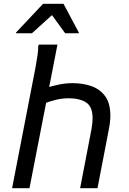

<svg xmlns="http://www.w3.org/2000/svg" viewBox="-20 -996 680 1016"><path d="M136 0H44L158 -588Q162 -608 168 -640Q174 -672 178.5 -703Q183 -734 182 -752L186 -760H284ZM228 -532Q255 -541 291.5 -548.5Q328 -556 364 -556Q420 -556 465.5 -539.5Q511 -523 537.5 -485.5Q564 -448 564 -384Q564 -369 562 -350.5Q560 -332 556 -312L496 0H404L464 -312Q467 -329 468.5 -343.5Q470 -358 470 -370Q470 -432 435.5 -454Q401 -476 344 -476Q308 -476 272 -467Q236 -458 204 -444ZM65 -820V-824L208 -976H316L397 -824V-820H325L255 -916L149 -820Z"/></svg>

Font: Kufam
Style: Italic
Weight: 400
Italic angle: -11°
Designer: Artur Schmal
Foundry: Original Type
Version: Version 1.301; ttfautohint (v1.8.3)